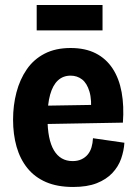

<svg xmlns="http://www.w3.org/2000/svg" viewBox="-20 -731 545 764"><path d="M271 13Q208 13 163 -6.5Q118 -26 89 -62Q60 -98 46 -147Q32 -196 32 -255Q32 -312 45.5 -363.5Q59 -415 86.5 -455Q114 -495 157.5 -517.5Q201 -540 261 -540Q319 -540 360.5 -519Q402 -498 428 -458.5Q454 -419 464 -364Q474 -309 469 -243L131 -237V-310L373 -314L341 -279Q346 -333 336 -366.5Q326 -400 306.5 -415Q287 -430 261 -430Q231 -430 210.5 -411Q190 -392 179.5 -354.5Q169 -317 169 -262Q169 -176 194.5 -133Q220 -90 269 -90Q289 -90 304 -97Q319 -104 329 -116Q339 -128 344 -144.5Q349 -161 350 -181L475 -163Q473 -131 462 -99.5Q451 -68 427 -42.5Q403 -17 365 -2Q327 13 271 13ZM126 -610V-711H388V-610Z"/></svg>

Font: Bricolage Grotesque 24pt SemiCondensed
Style: Bold
Weight: 700
Width: 4
Designer: Mathieu Triay
Foundry: Atelier Triay
Version: Version 1.001;gftools[0.9.33.dev8+g029e19f]